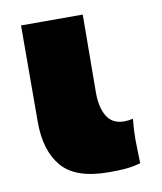

<svg xmlns="http://www.w3.org/2000/svg" viewBox="-68 -602 564 668"><g transform="rotate(-10 214.0 -268.0)"><path d="M50 -204 51 -546H269L267 -270Q267 -218 286 -186.5Q305 -155 347 -155Q363 -155 378 -159Q374 -122 374 -84Q374 -66 376 -2Q347 6 322.5 8Q298 10 264 10Q147 10 98.5 -46.5Q50 -103 50 -204Z"/></g></svg>

Font: Dela Gothic One
Style: Regular
Weight: 400
Designer: aratakana
Foundry: aratakana
Version: Version 1.004